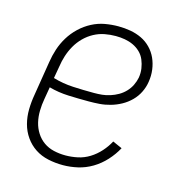

<svg xmlns="http://www.w3.org/2000/svg" viewBox="-87 -618 673 706"><g transform="rotate(15 250.0 -265.0)"><path d="M213 8Q184 8 156.5 2Q129 -4 107 -18.5Q85 -33 69.5 -55Q54 -77 47 -103.5Q40 -130 40.5 -158.5Q41 -187 46 -215L67 -345Q71 -371 79 -395.5Q87 -420 101 -443Q115 -466 135 -485Q155 -504 179 -516.5Q203 -529 228.5 -533.5Q254 -538 279 -538Q303 -538 325.5 -534Q348 -530 368 -520.5Q388 -511 403.5 -495Q419 -479 428 -459Q437 -439 440 -416Q443 -393 439 -369Q436 -349 426.5 -329.5Q417 -310 401.5 -294.5Q386 -279 367 -268.5Q348 -258 327 -252Q306 -246 285.5 -244.5Q265 -243 245 -243Q206 -243 167.5 -244.5Q129 -246 93 -256L85 -209Q81 -187 80.5 -164Q80 -141 85 -120Q90 -99 101.5 -81Q113 -63 130 -51Q147 -39 168.5 -34Q190 -29 213 -29Q236 -29 259.5 -34Q283 -39 304 -52Q325 -65 342 -84Q359 -103 370 -124L406 -108Q392 -82 371 -59Q350 -36 324 -20.5Q298 -5 269.5 1.5Q241 8 213 8ZM255 -278Q271 -278 286 -279.5Q301 -281 316.5 -286Q332 -291 346 -299Q360 -307 371.5 -319Q383 -331 390 -345.5Q397 -360 400 -375Q403 -393 400.5 -410Q398 -427 391.5 -442.5Q385 -458 373 -469.5Q361 -481 346 -488Q331 -495 314 -498Q297 -501 279 -501Q258 -501 237 -497Q216 -493 196.5 -482.5Q177 -472 161 -456Q145 -440 134 -420.5Q123 -401 116.5 -380.5Q110 -360 107 -339L99 -293Q136 -282 175.5 -280Q215 -278 255 -278Z"/></g></svg>

Font: Iosevka Slab Extralight
Style: Italic
Weight: 200
Italic angle: -9°
Monospace: yes
Designer: Belleve Invis
Foundry: Belleve Invis
Version: Version 11.1.1; ttfautohint (v1.8.3)